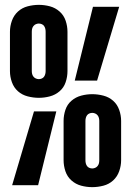

<svg xmlns="http://www.w3.org/2000/svg" viewBox="-20 -763 540 791"><path d="M140 -360Q117 -360 94 -366Q71 -372 54 -387Q37 -402 29 -424.5Q21 -447 21 -470V-632Q21 -655 29 -677.5Q37 -700 54 -715.5Q71 -731 94 -737Q117 -743 140 -743Q163 -743 185.5 -737Q208 -731 225.5 -715.5Q243 -700 250.5 -677.5Q258 -655 258 -632V-470Q258 -447 250.5 -424.5Q243 -402 225.5 -387Q208 -372 185.5 -366Q163 -360 140 -360ZM288 -431 363 -735H471L380 -431ZM140 -437Q146 -437 152 -439.5Q158 -442 161.5 -447Q165 -452 166.5 -458Q168 -464 168 -470V-632Q168 -639 166.5 -645Q165 -651 161.5 -656Q158 -661 152 -663.5Q146 -666 140 -666Q134 -666 128 -663.5Q122 -661 118 -656Q114 -651 112.5 -645Q111 -639 111 -632V-470Q111 -464 112.5 -458Q114 -452 118 -447Q122 -442 128 -439.5Q134 -437 140 -437ZM360 8Q337 8 314.5 2Q292 -4 274.5 -19.5Q257 -35 249.5 -57.5Q242 -80 242 -103V-265Q242 -288 249.5 -310.5Q257 -333 274.5 -348Q292 -363 314.5 -369Q337 -375 360 -375Q383 -375 406 -369Q429 -363 446 -348Q463 -333 471 -310.5Q479 -288 479 -265V-103Q479 -80 471 -57.5Q463 -35 446 -19.5Q429 -4 406 2Q383 8 360 8ZM30 0 120 -304H212L137 0ZM360 -69Q366 -69 372 -71.5Q378 -74 382 -79Q386 -84 387.5 -90Q389 -96 389 -103V-265Q389 -271 387.5 -277Q386 -283 382 -288Q378 -293 372 -295.5Q366 -298 360 -298Q354 -298 348 -295.5Q342 -293 338.5 -288Q335 -283 333.5 -277Q332 -271 332 -265V-103Q332 -96 333.5 -90Q335 -84 338.5 -79Q342 -74 348 -71.5Q354 -69 360 -69Z"/></svg>

Font: Iosevka Fixed
Style: Bold
Weight: 700
Monospace: yes
Designer: Belleve Invis
Foundry: Belleve Invis
Version: Version 32.3.0